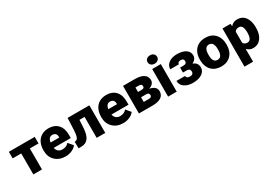

<svg xmlns="http://www.w3.org/2000/svg" viewBox="45 -1864 4531 3186"><g transform="rotate(-30 2310.5 -271.0)"><path d="M508.8 -402.3H342.3V0H176.8V-402.3H12.7V-528.3H508.8Z M794.4 9.8Q672.9 9.8 597.7 -62.7Q522.5 -135.3 522.5 -251.5V-265.1Q522.5 -346.2 552.5 -408.2Q582.5 -470.2 640.1 -504.2Q697.8 -538.1 776.9 -538.1Q888.2 -538.1 952.6 -469Q1017.1 -399.9 1017.1 -276.4V-212.4H689.9Q698.7 -168 728.5 -142.6Q758.3 -117.2 805.7 -117.2Q883.8 -117.2 927.7 -171.9L1002.9 -83Q972.2 -40.5 915.8 -15.4Q859.4 9.8 794.4 9.8ZM775.9 -411.1Q703.6 -411.1 689.9 -315.4H856V-328.1Q856.9 -367.7 835.9 -389.4Q814.9 -411.1 775.9 -411.1Z M1555.2 -528.3V0H1390.6V-401.4H1292L1283.2 -239.7Q1273.9 -119.6 1229 -60.1Q1184.1 -0.5 1095.7 0H1043.9L1042 -126L1059.1 -127.9Q1091.8 -131.8 1107.7 -171.6Q1123.5 -211.4 1127.9 -292L1138.2 -528.3Z M1900.4 9.8Q1778.8 9.8 1703.6 -62.7Q1628.4 -135.3 1628.4 -251.5V-265.1Q1628.4 -346.2 1658.4 -408.2Q1688.5 -470.2 1746.1 -504.2Q1803.7 -538.1 1882.8 -538.1Q1994.1 -538.1 2058.6 -469Q2123 -399.9 2123 -276.4V-212.4H1795.9Q1804.7 -168 1834.5 -142.6Q1864.3 -117.2 1911.6 -117.2Q1989.7 -117.2 2033.7 -171.9L2108.9 -83Q2078.1 -40.5 2021.7 -15.4Q1965.3 9.8 1900.4 9.8ZM1881.8 -411.1Q1809.6 -411.1 1795.9 -315.4H1961.9V-328.1Q1962.9 -367.7 1941.9 -389.4Q1920.9 -411.1 1881.8 -411.1Z M2200.2 0V-528.3H2426.8Q2535.6 -528.3 2593.5 -490.2Q2651.4 -452.1 2651.4 -380.4Q2651.4 -343.8 2626 -314.7Q2600.6 -285.6 2551.8 -270Q2614.7 -259.3 2648.9 -228.3Q2683.1 -197.3 2683.1 -150.9Q2683.1 -76.2 2626.7 -38.3Q2570.3 -0.5 2464.4 0ZM2365.2 -215.3V-126H2461.4Q2492.2 -126 2505.4 -136.7Q2518.6 -147.5 2518.6 -169.4Q2518.6 -213.4 2467.8 -215.3ZM2365.2 -316.9H2433.1Q2462.9 -316.9 2474.9 -326.9Q2486.8 -336.9 2486.8 -356.4Q2486.8 -381.8 2472.2 -392.1Q2457.5 -402.3 2426.8 -402.3H2365.2Z M2924.3 0H2759.3V-528.3H2924.3ZM2749.5 -664.6Q2749.5 -699.7 2774.9 -722.2Q2800.3 -744.6 2840.8 -744.6Q2881.3 -744.6 2906.7 -722.2Q2932.1 -699.7 2932.1 -664.6Q2932.1 -629.4 2906.7 -606.9Q2881.3 -584.5 2840.8 -584.5Q2800.3 -584.5 2774.9 -606.9Q2749.5 -629.4 2749.5 -664.6Z M3299.3 -368.7Q3299.3 -420.4 3244.6 -420.4Q3181.6 -420.4 3181.6 -375H3017.1Q3017.1 -446.8 3077.4 -492.2Q3137.7 -537.6 3233.9 -537.6Q3340.8 -537.6 3402.3 -497.3Q3463.9 -457 3463.9 -383.8Q3463.9 -348.6 3442.6 -319.1Q3421.4 -289.6 3382.8 -272Q3473.1 -240.2 3473.1 -149.4Q3473.1 -77.1 3408 -33.7Q3342.8 9.8 3233.9 9.8Q3134.8 9.8 3071.8 -35.4Q3008.8 -80.6 3008.8 -156.2H3173.3Q3173.3 -136.2 3189.9 -121.8Q3206.5 -107.4 3245.1 -107.4Q3276.4 -107.4 3292.7 -122.6Q3309.1 -137.7 3309.1 -164.1Q3309.1 -220.7 3246.1 -222.7H3172.4V-318.4H3239.3Q3299.3 -318.4 3299.3 -368.7Z M3522 -269Q3522 -348.1 3552.7 -409.9Q3583.5 -471.7 3641.1 -504.9Q3698.7 -538.1 3776.4 -538.1Q3895 -538.1 3963.4 -464.6Q4031.7 -391.1 4031.7 -264.6V-258.8Q4031.7 -135.3 3963.1 -62.7Q3894.5 9.8 3777.3 9.8Q3664.6 9.8 3596.2 -57.9Q3527.8 -125.5 3522.5 -241.2ZM3686.5 -258.8Q3686.5 -185.5 3709.5 -151.4Q3732.4 -117.2 3777.3 -117.2Q3865.2 -117.2 3867.2 -252.4V-269Q3867.2 -411.1 3776.4 -411.1Q3693.8 -411.1 3687 -288.6Z M4594.7 -260.3Q4594.7 -137.2 4539.3 -63.7Q4483.9 9.8 4389.6 9.8Q4316.9 9.8 4270 -43.5V203.1H4105.5V-528.3H4259.3L4264.2 -479.5Q4311.5 -538.1 4388.7 -538.1Q4486.3 -538.1 4540.5 -466.1Q4594.7 -394 4594.7 -268.1ZM4430.2 -270.5Q4430.2 -411.1 4348.1 -411.1Q4289.6 -411.1 4270 -369.1V-161.1Q4291.5 -117.2 4349.1 -117.2Q4427.7 -117.2 4430.2 -252.9Z"/></g></svg>

Font: Sadagaat-English
Style: Regular
Weight: 900
Designer: Ahmed alsheikh
Foundry: Ahmed alsheikh Design
Version: Version 2.137;January 17, 2018;FontCreator 11.0.0.2408 64-bi